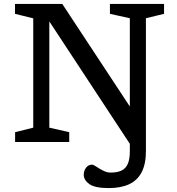

<svg xmlns="http://www.w3.org/2000/svg" viewBox="-20 -724 902 979"><path d="M663 -149 658.5 34.5 212 -644.5 231.5 -646V-73L333 -50V0H57V-50L149.5 -73V-630.5L56.5 -653.5V-704H297.5ZM724 47Q724 112.5 702.2 154.2Q680.5 196 638.2 215.5Q596 235 534.5 235Q464.5 235 435.8 214.8Q407 194.5 407 167Q407 147 418.8 131.2Q430.5 115.5 449.5 115.5Q454.5 115.5 464.2 121.5Q474 127.5 486.8 135.5Q499.5 143.5 514.2 149.8Q529 156 544.5 156Q577 156 598.5 146.2Q620 136.5 631 112.8Q642 89 642 48V-631L540.5 -653.5V-704H816.5V-653.5L724 -631Z"/></svg>

Font: Newsreader 7pt
Style: Regular
Weight: 400
Designer: Hugues Gentile
Foundry: Production Type
Version: Version 1.003